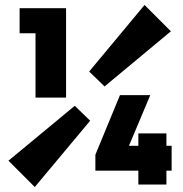

<svg xmlns="http://www.w3.org/2000/svg" viewBox="-20 -742 737 773"><path d="M281 -316 343 -256 120 11 14 -95ZM401 -394 339 -454 562 -722 668 -616ZM123 -349V-709H246V-349ZM59 -608V-709H241V-608ZM364 -119 463 -359H585L484 -119ZM364 -55V-119L395 -155H671V-55ZM537 1V-205H650V1Z"/></svg>

Font: Outfit ExtraBold
Style: Regular
Weight: 800
Designer: Rodrigo Fuenzalida
Foundry: fragTYPE
Version: Version 1.100;gftools[0.9.27]